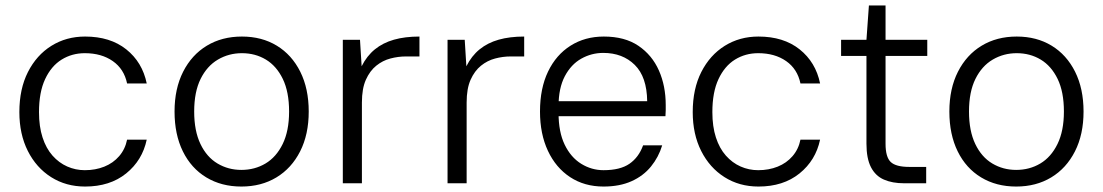

<svg xmlns="http://www.w3.org/2000/svg" viewBox="-20 -672 4044 704"><path d="M292 12Q222 12 167.5 -22.5Q113 -57 82 -118.5Q51 -180 51 -261Q51 -346 82.5 -408Q114 -470 168.5 -504Q223 -538 292 -538Q384 -538 443 -491Q502 -444 518 -366H446Q435 -419 393.5 -448Q352 -477 291 -477Q244 -477 206 -453.5Q168 -430 145.5 -382Q123 -334 123 -261Q123 -208 136 -168Q149 -128 172.5 -101.5Q196 -75 226.5 -61.5Q257 -48 291 -48Q330 -48 362.5 -61Q395 -74 417 -99.5Q439 -125 446 -160H518Q502 -84 442.5 -36Q383 12 292 12Z M865 12Q792 12 736.5 -21.5Q681 -55 650.5 -117Q620 -179 620 -263Q620 -347 651.5 -409Q683 -471 738.5 -504.5Q794 -538 867 -538Q940 -538 995 -504.5Q1050 -471 1081 -409Q1112 -347 1112 -263Q1112 -179 1080.5 -117Q1049 -55 993.5 -21.5Q938 12 865 12ZM865 -49Q914 -49 953.5 -72.5Q993 -96 1016.5 -144Q1040 -192 1040 -263Q1040 -335 1017 -382.5Q994 -430 955 -453.5Q916 -477 867 -477Q819 -477 779 -453.5Q739 -430 715.5 -382.5Q692 -335 692 -263Q692 -192 715 -144Q738 -96 777.5 -72.5Q817 -49 865 -49Z M1237 0V-526H1300L1306 -429Q1325 -467 1354.5 -491Q1384 -515 1424.5 -526.5Q1465 -538 1518 -538V-465H1468Q1440 -465 1411.5 -457.5Q1383 -450 1359.5 -431Q1336 -412 1321.5 -379.5Q1307 -347 1307 -296V0Z M1621 0V-526H1684L1690 -429Q1709 -467 1738.5 -491Q1768 -515 1808.5 -526.5Q1849 -538 1902 -538V-465H1852Q1824 -465 1795.5 -457.5Q1767 -450 1743.5 -431Q1720 -412 1705.5 -379.5Q1691 -347 1691 -296V0Z M2193 12Q2123 12 2070.5 -22.5Q2018 -57 1989 -119Q1960 -181 1960 -263Q1960 -348 1989.5 -409.5Q2019 -471 2072 -504.5Q2125 -538 2194 -538Q2271 -538 2321 -504Q2371 -470 2396 -413.5Q2421 -357 2421 -287Q2421 -278 2421 -268.5Q2421 -259 2420 -246H2011V-301H2353Q2352 -390 2307.5 -434Q2263 -478 2192 -478Q2149 -478 2111.5 -457Q2074 -436 2051 -392.5Q2028 -349 2028 -282V-258Q2028 -188 2050.5 -141.5Q2073 -95 2111 -71.5Q2149 -48 2193 -48Q2254 -48 2288 -71.5Q2322 -95 2338 -139H2408Q2395 -96 2367 -61.5Q2339 -27 2295.5 -7.5Q2252 12 2193 12Z M2761 12Q2691 12 2636.5 -22.5Q2582 -57 2551 -118.5Q2520 -180 2520 -261Q2520 -346 2551.5 -408Q2583 -470 2637.5 -504Q2692 -538 2761 -538Q2853 -538 2912 -491Q2971 -444 2987 -366H2915Q2904 -419 2862.5 -448Q2821 -477 2760 -477Q2713 -477 2675 -453.5Q2637 -430 2614.5 -382Q2592 -334 2592 -261Q2592 -208 2605 -168Q2618 -128 2641.5 -101.5Q2665 -75 2695.5 -61.5Q2726 -48 2760 -48Q2799 -48 2831.5 -61Q2864 -74 2886 -99.5Q2908 -125 2915 -160H2987Q2971 -84 2911.5 -36Q2852 12 2761 12Z M3295 0Q3252 0 3221 -13.5Q3190 -27 3173.5 -59Q3157 -91 3157 -145V-467H3064V-526H3157L3166 -652H3227V-526H3380V-467H3227V-145Q3227 -96 3246 -78Q3265 -60 3314 -60H3376V0Z M3706 12Q3633 12 3577.5 -21.5Q3522 -55 3491.5 -117Q3461 -179 3461 -263Q3461 -347 3492.5 -409Q3524 -471 3579.5 -504.5Q3635 -538 3708 -538Q3781 -538 3836 -504.5Q3891 -471 3922 -409Q3953 -347 3953 -263Q3953 -179 3921.5 -117Q3890 -55 3834.5 -21.5Q3779 12 3706 12ZM3706 -49Q3755 -49 3794.5 -72.5Q3834 -96 3857.5 -144Q3881 -192 3881 -263Q3881 -335 3858 -382.5Q3835 -430 3796 -453.5Q3757 -477 3708 -477Q3660 -477 3620 -453.5Q3580 -430 3556.5 -382.5Q3533 -335 3533 -263Q3533 -192 3556 -144Q3579 -96 3618.5 -72.5Q3658 -49 3706 -49Z"/></svg>

Font: DM Sans 9pt Light
Style: Regular
Weight: 300
Version: Version 4.004;gftools[0.9.30]